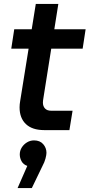

<svg xmlns="http://www.w3.org/2000/svg" viewBox="-20 -658 453 971"><path d="M204 0Q143 0 111 -30.5Q79 -61 79 -115Q79 -130 82 -147L161 -638H275L200 -165Q197 -148 197 -139Q197 -121 207.5 -109.5Q218 -98 239 -98H347L331 0ZM37 -412 52 -510H413L398 -412ZM69 293 118 181Q98 174 89 157.5Q80 141 80 123Q80 104 90 88Q100 72 116.5 62Q133 52 152 52Q182 52 198.5 71Q215 90 215 115Q215 125 210 144Q205 163 195 181L141 293Z"/></svg>

Font: MuseoModerno Medium
Style: Italic
Weight: 500
Italic angle: -9°
Designer: Pablo Cosgaya, Héctor Gatti, Marcela Romero, and the Authors of The MuseoModerno Project.
Foundry: Omnibus-Type Team
Version: Version 1.003